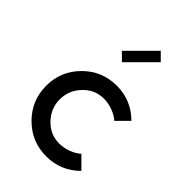

<svg xmlns="http://www.w3.org/2000/svg" viewBox="-238 -895 999 999"><g transform="rotate(45 261.5 -395.0)"><path d="M333 -800 375 -758 232 -615 190 -657ZM300 -85Q333 -85 366.5 -97.5Q400 -110 420 -129L483 -66Q407 10 300 10Q192 10 116 -66Q40 -142 40 -250Q40 -358 116 -434Q192 -510 300 -510Q407 -510 483 -434L420 -371Q400 -390 366.5 -402.5Q333 -415 300 -415Q234 -415 187 -365.5Q140 -316 140 -250Q140 -184 187 -134.5Q234 -85 300 -85Z"/></g></svg>

Font: Laverick
Style: Regular
Weight: 400
Designer: Daniel Pimley
Foundry: Daniel Pimley
Version: Version 1.000;PS 001.001;hotconv 1.0.56